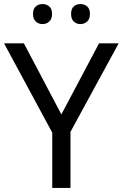

<svg xmlns="http://www.w3.org/2000/svg" viewBox="-20 -928 606 948"><path d="M283 -363 469 -714H566L328 -277V0H238V-273L0 -714H98ZM143 -859Q143 -885 157 -896.5Q171 -908 190 -908Q209 -908 223 -896.5Q237 -885 237 -859Q237 -834 223 -821.5Q209 -809 190 -809Q171 -809 157 -821.5Q143 -834 143 -859ZM331 -859Q331 -885 344.5 -896.5Q358 -908 377 -908Q396 -908 410 -896.5Q424 -885 424 -859Q424 -834 410 -821.5Q396 -809 377 -809Q358 -809 344.5 -821.5Q331 -834 331 -859Z"/></svg>

Font: Noto Sans Glagolitic
Style: Regular
Weight: 400
Designer: Monotype Design Team
Foundry: Monotype Imaging Inc.
Version: Version 2.004; ttfautohint (v1.8.4.7-5d5b)